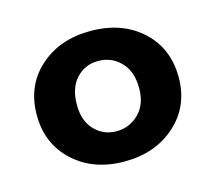

<svg xmlns="http://www.w3.org/2000/svg" viewBox="-64 -786 577 515"><g transform="rotate(-15 225.0 -528.0)"><path d="M28 -528Q28 -609 83.5 -659Q139 -709 225 -709Q312 -709 367 -659Q422 -609 422 -528Q422 -448 366 -397.5Q310 -347 224 -347Q138 -347 83 -397.5Q28 -448 28 -528ZM312 -527Q312 -574 286.5 -600Q261 -626 224 -626Q188 -626 163.5 -600Q139 -574 139 -527Q139 -482 163.5 -456.5Q188 -431 224 -431Q260 -431 286 -456.5Q312 -482 312 -527Z"/></g></svg>

Font: SVN-Poppins SemiBold
Style: Regular
Weight: 600
Designer: Ninad Kale (Devanagari), Jonny Pinhorn (Latin)
Foundry: Indian Type Foundry
Version: Version 3.002 2017